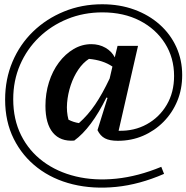

<svg xmlns="http://www.w3.org/2000/svg" viewBox="-20 -680 874 900"><path d="M328 -21Q263 -16 228 -58Q193 -100 193 -184Q193 -242 209.5 -294.5Q226 -347 256 -387Q286 -427 325 -450Q364 -473 408 -473Q445 -473 474.5 -456Q504 -439 518 -411L531 -465H627L536 -67Q609 -65 668 -97.5Q727 -130 761.5 -188.5Q796 -247 796 -324Q796 -409 753.5 -476.5Q711 -544 635.5 -583Q560 -622 460 -622Q372 -622 296 -591Q220 -560 163 -505Q106 -450 74 -376Q42 -302 42 -215Q42 -120 79 -46Q116 28 182 77Q248 126 335.5 147Q423 168 525 157.5Q627 147 736 102L749 135Q634 185 525 196Q416 207 321.5 184Q227 161 156 106.5Q85 52 44.5 -29Q4 -110 4 -213Q4 -309 38.5 -390.5Q73 -472 135 -532Q197 -592 280 -626Q363 -660 459 -660Q541 -660 609.5 -635Q678 -610 728.5 -565Q779 -520 806.5 -459.5Q834 -399 834 -328Q834 -262 811 -206.5Q788 -151 746.5 -109Q705 -67 650.5 -43.5Q596 -20 532 -20Q494 -20 472 -31.5Q450 -43 437 -70L484 -221L479 -223Q408 -79 328 -21ZM301 -119Q324 -107 350 -103Q392 -140 426 -190Q460 -240 494 -312L507 -368Q463 -398 397 -404Q369 -386 347 -353.5Q325 -321 311.5 -280.5Q298 -240 294.5 -198Q291 -156 301 -119Z"/></svg>

Font: Piazzolla SemiBold
Style: Regular
Weight: 600
Designer: Juan Pablo del Peral
Foundry: Huerta Tipografica
Version: Version 1.330